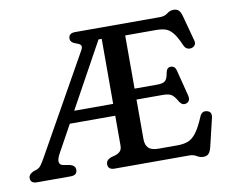

<svg xmlns="http://www.w3.org/2000/svg" viewBox="-80 -828 1155 951"><g transform="rotate(-10 497.5 -352.5)"><path d="M474 -108V-257.5H245.5L170 -120.5Q143 -70.5 176 -62L213 -55.5Q237.5 -48 237.5 -27.5Q237.5 0 204.5 0H35.5Q2.5 0 2.5 -27.5Q2.5 -44 25.5 -56L44 -62Q57.5 -67 66.2 -78.8Q75 -90.5 86.5 -111L363.5 -604Q373.5 -622 368.8 -629.8Q364 -637.5 347 -643Q317 -652.5 317 -672.5Q317 -700 350 -700H777.5Q800.5 -700 815.8 -712Q831 -724 849 -724Q866 -724 875 -714.8Q884 -705.5 889.5 -685.5L924.5 -555.5Q928 -542 921.5 -533Q915 -524 902 -521.5Q891.5 -519.5 881.5 -524.5Q871.5 -529.5 865 -545.5Q846 -589 828.8 -609.2Q811.5 -629.5 791.5 -635Q771.5 -640.5 745 -640.5H591.5V-373H705Q736 -373 746.8 -384Q757.5 -395 761.5 -422Q766 -447.5 784.5 -448.5Q807 -450 813.5 -425L847 -293.5Q854 -263.5 830.5 -256Q810.5 -249.5 796 -273Q782 -298.5 768.2 -308.2Q754.5 -318 723 -318H591.5V-119.5Q591.5 -89.5 606.5 -74.5Q621.5 -59.5 656 -59.5H752.5Q783.5 -59.5 806 -68.2Q828.5 -77 847.8 -102.8Q867 -128.5 888.5 -179.5Q899 -206 923.5 -201Q952 -195.5 943.5 -162L909.5 -19.5Q904 0.5 895 9.8Q886 19 869 19Q852 19 837 9.5Q822 0 800 0H426Q392.5 0 392.5 -27.5Q392.5 -48 417 -58L439 -64Q455.5 -69 464.8 -78.8Q474 -88.5 474 -108ZM458 -644 278 -317H474V-644Z"/></g></svg>

Font: Fraunces 9pt SuperSoft
Style: Regular
Weight: 400
Version: Version 1.000;[b76b70a41]